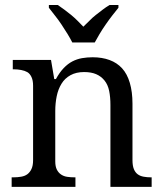

<svg xmlns="http://www.w3.org/2000/svg" viewBox="-20 -728 636 748"><path d="M273.9 -37.1V0H25.4V-37.1H32.2Q48.3 -37.1 62.5 -39.6Q76.7 -42 86.4 -49.1Q96.2 -56.2 102.5 -69.3Q108.9 -82.5 108.9 -104.5V-394Q108.9 -415 102.5 -428.2Q96.2 -441.4 86.4 -447Q76.7 -452.6 62.5 -455.3Q48.3 -458 32.2 -458H29.8V-494.6H178.7L191.4 -419.9H197.8Q211.9 -445.8 228 -462.6Q244.1 -479.5 262 -488.8Q279.8 -498 299.8 -501.5Q319.8 -504.9 340.8 -504.9Q377.9 -504.9 407 -494.1Q436 -483.4 455.8 -461.7Q475.6 -439.9 485.8 -405Q496.1 -370.1 496.1 -324.2V-104.5Q496.1 -82.5 501.5 -69.3Q506.8 -56.2 516.4 -49.1Q525.9 -42 539.6 -39.6Q553.2 -37.1 567.9 -37.1H570.8V0H410.2V-319.3Q410.2 -349.6 405.3 -373.8Q400.4 -397.9 387.2 -414.3Q374 -430.7 354.7 -439Q335.4 -447.3 307.6 -447.3Q276.9 -447.3 254.6 -435.1Q232.4 -422.9 219.5 -401.6Q206.5 -380.4 200.9 -353Q195.3 -325.7 195.3 -295.4V-99.6Q195.3 -79.6 201.4 -67.4Q207.5 -55.2 218 -48.1Q228.5 -41 241.9 -39.1Q255.4 -37.1 271.5 -37.1ZM170.4 -708.5H205.1Q216.8 -700.7 230.7 -690.4Q244.6 -680.2 257.3 -669.7Q270 -659.2 282 -647.2Q293.9 -635.3 304.7 -624Q316.9 -635.3 328.4 -647.2Q339.8 -659.2 353.3 -669.7Q366.7 -680.2 380.1 -690.4Q393.6 -700.7 406.7 -708.5H441.4V-697.8Q430.7 -684.6 417.7 -668Q404.8 -651.4 391.6 -632.3Q378.4 -613.3 367.7 -595.2Q356.9 -577.1 349.1 -562.5H261.7Q254.4 -577.1 243.4 -595.2Q232.4 -613.3 219.7 -632.3Q207 -651.4 193.6 -668Q180.2 -684.6 170.4 -697.8Z"/></svg>

Font: MUA Office
Style: Regular
Weight: 400
Designer: Khon Soe Zaw Thu
Foundry: Myanmar Unicode
Version: Version 2.10 June 24, 2017